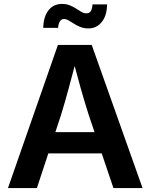

<svg xmlns="http://www.w3.org/2000/svg" viewBox="-20 -956 765 976"><path d="M20.5 0 274.4 -727.5H446.3L704.6 0H556.6L430.7 -372.6Q411.1 -433.6 390.1 -508.1Q369.1 -582.5 344.2 -676.8H374.5Q349.6 -582 329.3 -507.3Q309.1 -432.6 290.5 -372.6L167.5 0ZM171.4 -176.3V-284.2H553.7V-176.3ZM429.2 -811.5Q407.7 -811.5 389.4 -818.6Q371.1 -825.7 356.4 -835.2Q341.8 -844.7 329.1 -852.1Q316.4 -859.4 305.7 -859.4Q291 -859.4 283.7 -846.4Q276.4 -833.5 275.4 -814.5H199.7Q201.2 -871.6 226.6 -903.8Q252 -936 295.4 -936Q317.9 -936 335.4 -928.7Q353 -921.4 367.2 -912.1Q381.3 -902.8 393.8 -895.5Q406.2 -888.2 418.9 -888.2Q434.6 -888.2 441.7 -899.7Q448.7 -911.1 450.2 -933.6H524.4Q523.4 -876 497.1 -843.8Q470.7 -811.5 429.2 -811.5Z"/></svg>

Font: V-Inter
Style: SemiBold-600
Weight: 600
Designer: Rasmus Andersson
Foundry: rsms
Version: Version 4.000;git-4146feb